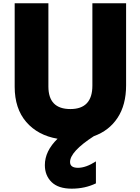

<svg xmlns="http://www.w3.org/2000/svg" viewBox="-20 -803 854 1168"><path d="M69.3 -275.4V-783.2H274.4V-276.4Q274.4 -139.6 408.2 -139.6Q542 -139.6 542 -282.2V-783.2H747.1V-284.2Q747.1 -165 695.3 -86.4Q643.6 -7.8 550.8 25.4Q406.2 119.1 406.2 182.6Q406.2 217.8 454.6 217.8Q502.9 217.8 563.5 178.7V312.5Q497.1 344.7 416 344.7Q335 344.7 293.9 304.7Q252.9 264.6 252.9 201.2Q252.9 116.2 330.1 41Q210 20.5 139.6 -61Q69.3 -142.6 69.3 -275.4Z"/></svg>

Font: GenEi M Gothic v2 Black
Style: Regular
Weight: 900
Version: Version 2.0